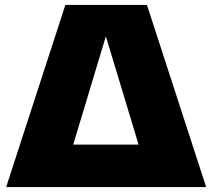

<svg xmlns="http://www.w3.org/2000/svg" viewBox="-20 -760 862 780"><path d="M5 0 245.5 -740H577L817.5 0ZM277.5 -172.5H543L410 -612.5Z"/></svg>

Font: Encode Sans SemiExpanded SemiExpanded Black
Style: Regular
Weight: 900
Width: 6
Designer: Multiple Designers
Foundry: Impallari Type
Version: Version 3.000; ttfautohint (v1.8.3) -l 8 -r 50 -G 200 -x 14 